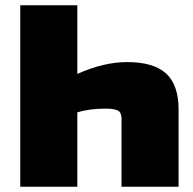

<svg xmlns="http://www.w3.org/2000/svg" viewBox="-20 -710 734 730"><path d="M274 -690V-429Q375 -474 463 -474Q564 -474 611.5 -430.5Q659 -387 659 -294V0H442V-247Q444 -277 432 -287Q420 -297 382 -297Q321 -297 274 -283V0H57V-690Z"/></svg>

Font: Exo 2.0 Black
Style: Regular
Weight: 900
Designer: Natanael Gama
Version: Version 1.001;PS 001.001;hotconv 1.0.70;makeotf.lib2.5.58329